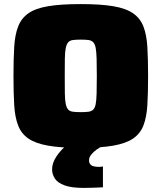

<svg xmlns="http://www.w3.org/2000/svg" viewBox="-20 -716 791 940"><path d="M375 8Q277 8 215 -3Q153 -14 118.5 -38Q84 -62 68.5 -102.5Q53 -143 49.5 -202.5Q46 -262 46 -344Q46 -425 49.5 -485Q53 -545 68.5 -585.5Q84 -626 118.5 -650.5Q153 -675 215 -685.5Q277 -696 375 -696Q473 -696 535 -685.5Q597 -675 632 -650.5Q667 -626 682.5 -585.5Q698 -545 701.5 -485Q705 -425 705 -344Q705 -262 701.5 -202.5Q698 -143 682.5 -102.5Q667 -62 632 -38Q597 -14 535 -3Q473 8 375 8ZM375 -167Q399 -167 413.5 -169Q428 -171 436.5 -179.5Q445 -188 448.5 -206.5Q452 -225 453 -258.5Q454 -292 454 -344Q454 -396 453 -429Q452 -462 448.5 -481Q445 -500 436.5 -509Q428 -518 413.5 -520Q399 -522 375 -522Q352 -522 337 -520Q322 -518 314 -509Q306 -500 302 -481Q298 -462 297.5 -429Q297 -396 297 -344Q297 -292 297.5 -258.5Q298 -225 302 -206.5Q306 -188 314 -179.5Q322 -171 337 -169Q352 -167 375 -167ZM390 204Q330 204 296 191.5Q262 179 248.5 158Q235 137 235 113Q235 82 256.5 49.5Q278 17 313 -11L483 -1Q469 5 453.5 16Q438 27 427 40.5Q416 54 416 68Q415 82 425 91.5Q435 101 466 101Q468 101 472.5 100.5Q477 100 484 99V201Q466 202 439 203Q412 204 390 204Z"/></svg>

Font: Saira SemiExpanded Black
Style: Regular
Weight: 900
Width: 6
Designer: Hector Gatti with collaboration of the Omnibus-Type team
Foundry: Omnibus-Type
Version: Version 1.101